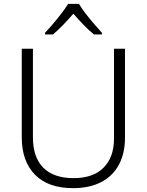

<svg xmlns="http://www.w3.org/2000/svg" viewBox="-20 -967 762 997"><path d="M359 10Q230 10 161.5 -60Q93 -130 93 -254V-714H151V-254Q151 -150 205 -96Q259 -42 362 -42Q464 -42 518 -96.5Q572 -151 572 -248V-714H629V-252Q629 -171 597.5 -112Q566 -53 505.5 -21.5Q445 10 359 10ZM390 -947Q402 -926 423 -898.5Q444 -871 467.5 -844Q491 -817 509 -797V-788H468Q441 -810 413 -839Q385 -868 361 -896Q337 -868 309.5 -839.5Q282 -811 255 -788H214V-797Q233 -817 256 -844Q279 -871 300 -898.5Q321 -926 334 -947Z"/></svg>

Font: Noto Sans Symbols Light
Style: Regular
Weight: 300
Version: Version 2.002